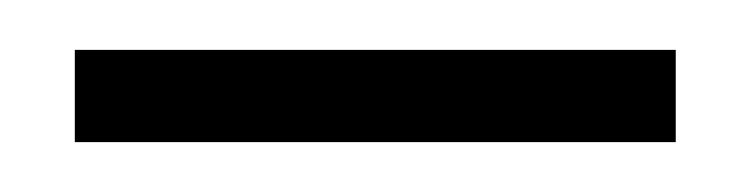

<svg xmlns="http://www.w3.org/2000/svg" viewBox="-20 -697 301 77"><path d="M10 -677H251V-640H10Z"/></svg>

Font: Palanquin Thin
Style: Regular
Weight: 250
Designer: Pria Ravichandran
Version: Version 1.001